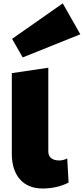

<svg xmlns="http://www.w3.org/2000/svg" viewBox="-20 -1082 484 1110"><path d="M49.8 -857.4 342.8 -1062.5 444.3 -883.8 111.3 -750ZM376.5 -26.4Q308.6 7.8 226.1 7.8Q183.6 7.8 150.4 -6.1Q117.2 -20 94.5 -46.1Q71.8 -72.3 60.1 -109.1Q48.3 -146 48.3 -192.4V-659.2L259.3 -690.4V-207Q259.3 -180.2 276.4 -167.2Q293.5 -154.3 322.8 -154.3Q345.2 -154.3 368.7 -166Z"/></svg>

Font: Paytone One
Style: Regular
Weight: 400
Designer: vernon adams
Foundry: vernon adams
Version: 1.000